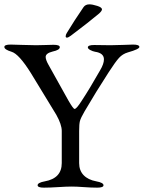

<svg xmlns="http://www.w3.org/2000/svg" viewBox="-20 -858 661 883"><path d="M282 -691Q282 -698 287 -706Q322 -764 364 -825Q373 -838 391 -838Q405 -838 427 -831Q449 -824 449 -815Q449 -808 436 -796Q391 -758 306 -694Q294 -685 288 -685Q282 -685 282 -691ZM264 -108V-256Q264 -285 239 -330L122 -522Q67 -610 33 -620Q0 -630 0 -642Q0 -653 29 -653Q42 -653 81.5 -651.5Q121 -650 146 -650Q163 -650 190 -651Q217 -652 226 -652Q255 -652 255 -641Q255 -628 222 -621Q190 -613 190 -596Q190 -583 203 -560L295 -395Q317 -357 323 -357Q332 -357 356 -395Q393 -451 440 -534Q458 -564 458 -585Q458 -614 417 -620Q406 -622 395 -628Q384 -634 384 -640Q384 -651 413 -651Q428 -651 451 -650.5Q474 -650 488 -650Q511 -650 547 -651.5Q583 -653 592 -653Q621 -653 621 -642Q621 -632 568 -617Q544 -610 527.5 -592Q511 -574 480 -526Q421 -435 369 -346Q351 -315 347.5 -301Q344 -287 344 -256V-108Q344 -74 364.5 -52.5Q385 -31 423 -24Q456 -18 456 -6Q456 5 427 5Q399 5 365.5 2.5Q332 0 310 0Q286 0 247.5 2.5Q209 5 182 5Q153 5 153 -6Q153 -18 186 -24Q264 -38 264 -108Z"/></svg>

Font: EB Garamond SC 12
Style: Regular
Weight: 400
Version: Version 0.016 ; ttfautohint (v0.97) -l 8 -r 50 -G 200 -x 0 -